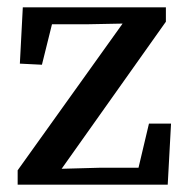

<svg xmlns="http://www.w3.org/2000/svg" viewBox="-20 -502 510 522"><path d="M28 0V-39L327 -457L326 -426L319 -438L216 -436H92L129 -467L94 -326L34 -329L42 -482H431V-443L134 -24L142 -63L143 -43L253 -46H385L349 -14L385 -166H445L436 0Z"/></svg>

Font: Source Serif 4 18pt Medium
Style: Regular
Weight: 500
Designer: Frank Grießhammer
Foundry: Adobe Systems Incorporated
Version: Version 4.004;hotconv 1.0.116;makeotfexe 2.5.65601